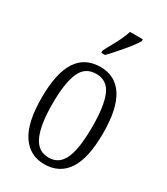

<svg xmlns="http://www.w3.org/2000/svg" viewBox="-192 -851 823 946"><g transform="rotate(30 219.5 -378.0)"><path d="M219 10Q137 10 91 -58Q45 -126 45 -268Q45 -407 89 -475.5Q133 -544 222 -544Q306 -544 350.5 -475.5Q395 -407 395 -268Q395 -125 350 -57.5Q305 10 219 10ZM221 -29Q263 -29 287.5 -56.5Q312 -84 322.5 -137Q333 -190 333 -268Q333 -386 308 -445Q283 -504 220 -504Q157 -504 131.5 -445Q106 -386 106 -268Q106 -151 133 -90Q160 -29 221 -29ZM189 -619Q203 -647 217 -671.5Q231 -696 242 -720Q253 -744 260 -766H333V-756Q326 -743 312 -724Q298 -705 280.5 -684.5Q263 -664 245 -643.5Q227 -623 210 -606H189Z"/></g></svg>

Font: Noto Serif Khmer ExtraCondensed Light
Style: Regular
Weight: 300
Width: 2
Designer: Danh Hong and the Monotype Design Team
Foundry: Monotype Imaging Inc.
Version: Version 2.004